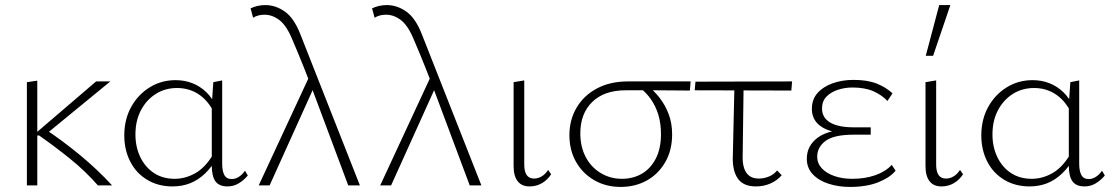

<svg xmlns="http://www.w3.org/2000/svg" viewBox="-20 -731 4378 757"><path d="M366 0Q317 -56 257 -104.5Q197 -153 134 -197H122V-207L359 -410H415L153 -195V-225Q226 -177 295 -120Q364 -63 422 0ZM86 0V-407L127 -413V0Z M660 4Q604 4 560.5 -22Q517 -48 493.5 -94Q470 -140 470 -197Q470 -260 497 -309Q524 -358 570 -386.5Q616 -415 672 -415Q708 -415 738.5 -403Q769 -391 793.5 -367.5Q818 -344 834 -308L821 -293Q797 -338 760.5 -361Q724 -384 678 -384Q631 -384 594 -360.5Q557 -337 535.5 -296Q514 -255 514 -201Q514 -151 533.5 -111Q553 -71 587.5 -48.5Q622 -26 669 -26Q710 -26 749 -47.5Q788 -69 819 -120L836 -109Q814 -71 787.5 -46Q761 -21 729.5 -8.5Q698 4 660 4ZM877 4Q844 4 829.5 -16Q815 -36 815 -78V-319L821 -407L856 -414V-85Q856 -57 864.5 -41Q873 -25 894 -25Q907 -25 920.5 -33Q934 -41 946 -58L957 -39Q941 -20 921 -8Q901 4 877 4Z M1353 0 1203 -401Q1191 -432 1179.5 -461.5Q1168 -491 1156 -519.5Q1144 -548 1133 -574Q1110 -630 1082 -651.5Q1054 -673 1023 -673Q1010 -673 998.5 -670Q987 -667 978 -661L968 -698Q980 -704 995 -707.5Q1010 -711 1026 -711Q1067 -711 1103.5 -685Q1140 -659 1165 -594L1399 0ZM1000 0 1202 -435 1221 -394 1043 0Z M1832 0 1682 -401Q1670 -432 1658.5 -461.5Q1647 -491 1635 -519.5Q1623 -548 1612 -574Q1589 -630 1561 -651.5Q1533 -673 1502 -673Q1489 -673 1477.5 -670Q1466 -667 1457 -661L1447 -698Q1459 -704 1474 -707.5Q1489 -711 1505 -711Q1546 -711 1582.5 -685Q1619 -659 1644 -594L1878 0ZM1479 0 1681 -435 1700 -394 1522 0Z M2068 4Q2037 4 2021 -16.5Q2005 -37 2005 -76V-407L2047 -414V-82Q2047 -55 2056.5 -41Q2066 -27 2086 -27Q2101 -27 2115.5 -35.5Q2130 -44 2141 -61L2153 -44Q2139 -22 2117 -9Q2095 4 2068 4Z M2427 6Q2369 6 2323 -20.5Q2277 -47 2251 -93Q2225 -139 2225 -198Q2225 -258 2253 -306Q2281 -354 2333 -382Q2385 -410 2456 -410H2703L2700 -374Q2635 -375 2568.5 -375Q2502 -375 2447 -375Q2362 -375 2315 -329Q2268 -283 2268 -205Q2268 -153 2289 -112.5Q2310 -72 2348 -49Q2386 -26 2432 -26Q2476 -26 2510.5 -46Q2545 -66 2565.5 -105.5Q2586 -145 2586 -202Q2586 -245 2575.5 -279Q2565 -313 2546.5 -339.5Q2528 -366 2504 -384L2535 -391Q2559 -373 2580.5 -345.5Q2602 -318 2616 -282Q2630 -246 2630 -201Q2630 -138 2602.5 -91Q2575 -44 2529.5 -19Q2484 6 2427 6Z M2719 -375 2722 -409 3103 -410 3100 -374ZM2869 -102 2876 -407H2912L2908 -108Q2908 -86 2914 -67.5Q2920 -49 2934 -38Q2948 -27 2972 -27Q2991 -27 3010.5 -34.5Q3030 -42 3044 -59L3062 -40Q3045 -20 3018.5 -8Q2992 4 2960 4Q2934 4 2916 -4.5Q2898 -13 2888 -28.5Q2878 -44 2873.5 -63Q2869 -82 2869 -102Z M3331 6Q3286 6 3247 -6.5Q3208 -19 3184.5 -44Q3161 -69 3161 -105Q3161 -157 3205 -189Q3249 -221 3339 -221V-204Q3291 -204 3255.5 -214.5Q3220 -225 3200.5 -247Q3181 -269 3181 -302Q3181 -339 3203 -364Q3225 -389 3262.5 -402.5Q3300 -416 3345 -416Q3400 -416 3436.5 -401.5Q3473 -387 3499 -363L3479 -333Q3456 -357 3423 -371.5Q3390 -386 3341 -386Q3311 -386 3283.5 -377Q3256 -368 3238.5 -350Q3221 -332 3221 -303Q3221 -267 3253 -248Q3285 -229 3346 -229H3413V-200H3346Q3268 -200 3235 -175.5Q3202 -151 3202 -113Q3202 -87 3220 -67.5Q3238 -48 3269.5 -37Q3301 -26 3340 -26Q3390 -26 3430.5 -40Q3471 -54 3496 -81L3511 -58Q3489 -31 3443 -12.5Q3397 6 3331 6Z M3692 4Q3661 4 3645 -16.5Q3629 -37 3629 -76V-407L3671 -414V-82Q3671 -55 3680.5 -41Q3690 -27 3710 -27Q3725 -27 3739.5 -35.5Q3754 -44 3765 -61L3777 -44Q3763 -22 3741 -9Q3719 4 3692 4ZM3630 -511 3683 -711H3727L3659 -511Z M4039 4Q3983 4 3939.5 -22Q3896 -48 3872.5 -94Q3849 -140 3849 -197Q3849 -260 3876 -309Q3903 -358 3949 -386.5Q3995 -415 4051 -415Q4087 -415 4117.5 -403Q4148 -391 4172.5 -367.5Q4197 -344 4213 -308L4200 -293Q4176 -338 4139.5 -361Q4103 -384 4057 -384Q4010 -384 3973 -360.5Q3936 -337 3914.5 -296Q3893 -255 3893 -201Q3893 -151 3912.5 -111Q3932 -71 3966.5 -48.5Q4001 -26 4048 -26Q4089 -26 4128 -47.5Q4167 -69 4198 -120L4215 -109Q4193 -71 4166.5 -46Q4140 -21 4108.5 -8.5Q4077 4 4039 4ZM4256 4Q4223 4 4208.5 -16Q4194 -36 4194 -78V-319L4200 -407L4235 -414V-85Q4235 -57 4243.5 -41Q4252 -25 4273 -25Q4286 -25 4299.5 -33Q4313 -41 4325 -58L4336 -39Q4320 -20 4300 -8Q4280 4 4256 4Z"/></svg>

Font: Ysabeau Infant ExtraLight
Style: Regular
Weight: 250
Designer: Christian Thalmann (Catharsis Fonts)
Version: Version 2.001;gftools[0.9.30]; featfreeze: ss01,ss02,lnum